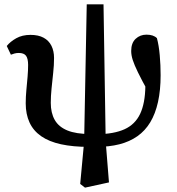

<svg xmlns="http://www.w3.org/2000/svg" viewBox="-20 -667 813 881"><path d="M370 194 348 177 366 -16 378 -647H455L465 -17L480 170ZM389 7Q315 7 260 -5Q205 -17 169 -42Q133 -67 115.5 -105Q98 -143 98 -193Q98 -223 101 -254Q104 -285 106.5 -314.5Q109 -344 109 -369Q109 -398 99.5 -411Q90 -424 66 -424Q56 -424 46.5 -421.5Q37 -419 30 -416L11 -456Q27 -476 54.5 -491.5Q82 -507 120 -507Q156 -507 180 -494Q204 -481 216 -457Q228 -433 228 -401Q228 -368 224 -332Q220 -296 216.5 -260.5Q213 -225 213 -195Q213 -149 231 -117Q249 -85 289 -68.5Q329 -52 395 -52ZM422 7 425 -51Q503 -52 551.5 -74Q600 -96 623 -144.5Q646 -193 647 -272Q648 -293 646 -315.5Q644 -338 642 -355H663L662 -242Q630 -300 613 -335Q596 -370 589 -392Q582 -414 582 -433Q582 -470 602.5 -489Q623 -508 652 -508Q668 -508 680 -504Q692 -500 700 -492Q709 -459 713 -413.5Q717 -368 717 -322Q717 -253 705 -199Q693 -145 669.5 -106Q646 -67 610.5 -42Q575 -17 528 -5Q481 7 422 7Z"/></svg>

Font: Source Serif 4 SemiBold
Style: Regular
Weight: 600
Designer: Frank Grießhammer
Foundry: Adobe Systems Incorporated
Version: Version 4.004;hotconv 1.0.116;makeotfexe 2.5.65601